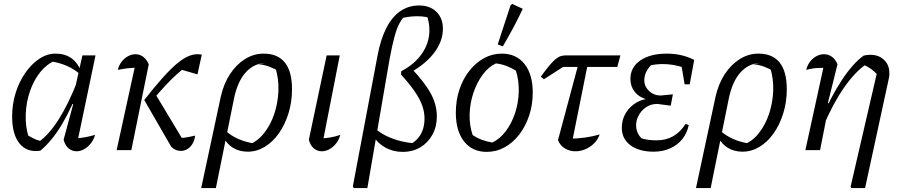

<svg xmlns="http://www.w3.org/2000/svg" viewBox="-20 -767 4614 981"><path d="M186 3Q118 13 80 -33.5Q42 -80 42 -172Q42 -235 60 -292.5Q78 -350 109.5 -395Q141 -440 180.5 -466.5Q220 -493 264 -493Q358 -493 394 -403L392 -385Q330 -442 229 -455L262 -457Q219 -440 186 -399Q153 -358 133.5 -302Q114 -246 111.5 -184Q109 -122 127 -63L106 -85Q129 -71 150.5 -60Q172 -49 198 -45L175 -40Q283 -114 378 -359L396 -346Q346 -214 295.5 -130Q245 -46 186 3ZM372 -25 357 -59Q388 -61 413.5 -65.5Q439 -70 466 -78Q458 -51 442.5 -32.5Q427 -14 408.5 -4Q390 6 371 6Q349 6 331 -8.5Q313 -23 305 -53L354 -235L346 -237L401 -484H468Z M855 -17 717 -256 770 -293 927 -32 888 -63Q903 -62 916 -63Q929 -64 943.5 -67Q958 -70 977 -74Q974 -49 963 -31.5Q952 -14 937 -5Q922 4 903 4Q891 4 878.5 -1Q866 -6 855 -17ZM717 -256Q768 -321 808 -366Q848 -411 879.5 -438Q911 -465 937.5 -477.5Q964 -490 988 -490Q994 -490 999.5 -489.5Q1005 -489 1011 -488L989 -387L893 -415L940 -434Q912 -413 885.5 -389.5Q859 -366 828 -333Q797 -300 754 -249ZM576 0 676 -458 687 -421Q658 -421 635 -418.5Q612 -416 582 -410Q588 -435 602 -452.5Q616 -470 634.5 -480Q653 -490 672 -490Q694 -490 712 -476.5Q730 -463 740 -438L651 0Z M1008 194 1108 -273Q1123 -339 1155 -388Q1187 -437 1231.5 -465Q1276 -493 1327 -493Q1399 -493 1435.5 -447.5Q1472 -402 1472 -311Q1472 -246 1454 -188Q1436 -130 1405 -86Q1374 -42 1333 -17Q1292 8 1246 8Q1204 8 1172 -11Q1140 -30 1123 -64L1131 -100Q1191 -46 1285 -33L1252 -28Q1296 -45 1329 -86.5Q1362 -128 1381 -184Q1400 -240 1402.5 -302Q1405 -364 1387 -422L1409 -401Q1383 -416 1357 -426Q1331 -436 1300 -439L1335 -446Q1276 -442 1235.5 -397Q1195 -352 1177 -270L1083 194Z M1626 -25 1610 -59Q1639 -60 1666.5 -64.5Q1694 -69 1719 -78Q1711 -51 1696 -32.5Q1681 -14 1662 -4Q1643 6 1624 6Q1602 6 1584 -8.5Q1566 -23 1558 -53L1649 -484H1716Z M1787 194 1783 184 1909 -483Q1925 -568 1954.5 -625Q1984 -682 2026 -710.5Q2068 -739 2121 -739Q2177 -739 2210 -706.5Q2243 -674 2243 -620Q2243 -554 2194.5 -492.5Q2146 -431 2058 -387L2081 -419Q2152 -344 2182 -287.5Q2212 -231 2212 -173Q2212 -120 2189.5 -79Q2167 -38 2128 -14.5Q2089 9 2037 9Q1989 9 1949 -13Q1909 -35 1886 -74L1895 -112Q1920 -89 1955 -72Q1990 -55 2030 -45.5Q2070 -36 2110 -34L2041 -14Q2149 -50 2149 -162Q2149 -194 2137.5 -227Q2126 -260 2099.5 -299Q2073 -338 2029 -386L2030 -403Q2099 -439 2136.5 -494Q2174 -549 2174 -612Q2174 -657 2159 -691L2196 -670Q2175 -677 2155 -680.5Q2135 -684 2112 -684Q2087 -684 2063.5 -680.5Q2040 -677 2014 -669L2060 -695Q2038 -678 2023 -651.5Q2008 -625 1996 -581Q1984 -537 1971 -468L1857 194Z M2467 9Q2393 9 2351 -44.5Q2309 -98 2309 -191Q2309 -254 2327 -308.5Q2345 -363 2377.5 -404.5Q2410 -446 2452.5 -469.5Q2495 -493 2544 -493Q2618 -493 2660 -440Q2702 -387 2702 -294Q2702 -231 2683.5 -176Q2665 -121 2633 -79.5Q2601 -38 2558.5 -14.5Q2516 9 2467 9ZM2496 -39Q2534 -57 2564 -96.5Q2594 -136 2611.5 -188.5Q2629 -241 2630.5 -298Q2632 -355 2616 -406Q2592 -421 2566.5 -430.5Q2541 -440 2514 -443Q2475 -425 2445.5 -384.5Q2416 -344 2398.5 -291.5Q2381 -239 2379.5 -182.5Q2378 -126 2395 -77Q2417 -62 2442.5 -52.5Q2468 -43 2496 -39ZM2549 -530 2523 -540 2589 -741 2597 -747 2651 -722Q2630 -677 2604.5 -629Q2579 -581 2549 -530Z M2901 -31 2889 -58Q2929 -59 2967.5 -64Q3006 -69 3044 -80Q3034 -52 3014 -33Q2994 -14 2969.5 -4Q2945 6 2920 6Q2891 6 2866.5 -8.5Q2842 -23 2831 -51L2947 -484H2992ZM2759 -362 2743 -375Q2769 -411 2787.5 -433Q2806 -455 2820 -466Q2834 -477 2846 -480.5Q2858 -484 2871 -484H3150L3134 -425H2857Z M3320 8Q3245 8 3201 -25Q3157 -58 3157 -114Q3157 -150 3172.5 -180.5Q3188 -211 3216 -232.5Q3244 -254 3280 -261Q3244 -271 3222.5 -298.5Q3201 -326 3201 -364Q3201 -423 3251.5 -458Q3302 -493 3387 -493Q3424 -493 3458.5 -485.5Q3493 -478 3527 -461L3507 -410Q3445 -435 3388 -439Q3331 -443 3273 -426L3323 -450Q3299 -430 3285.5 -406.5Q3272 -383 3272 -357Q3272 -325 3296.5 -302Q3321 -279 3356 -279L3418 -285L3407 -227L3339 -236Q3304 -236 3278.5 -217.5Q3253 -199 3240 -171Q3227 -143 3231 -113Q3235 -83 3258 -60Q3291 -50 3334 -50Q3383 -50 3419.5 -71Q3456 -92 3483 -134L3499 -128Q3491 -87 3466.5 -56.5Q3442 -26 3404 -9Q3366 8 3320 8ZM3478 -336 3457 -461H3527L3504 -336Z M3536 194 3636 -273Q3651 -339 3683 -388Q3715 -437 3759.5 -465Q3804 -493 3855 -493Q3927 -493 3963.5 -447.5Q4000 -402 4000 -311Q4000 -246 3982 -188Q3964 -130 3933 -86Q3902 -42 3861 -17Q3820 8 3774 8Q3732 8 3700 -11Q3668 -30 3651 -64L3659 -100Q3719 -46 3813 -33L3780 -28Q3824 -45 3857 -86.5Q3890 -128 3909 -184Q3928 -240 3930.5 -302Q3933 -364 3915 -422L3937 -401Q3911 -416 3885 -426Q3859 -436 3828 -439L3863 -446Q3804 -442 3763.5 -397Q3723 -352 3705 -270L3611 194Z M4326 187 4463 -405 4467 -382Q4445 -405 4428 -416.5Q4411 -428 4388 -438L4408 -440Q4351 -403 4293 -320Q4235 -237 4185 -118L4173 -150Q4198 -210 4225.5 -262.5Q4253 -315 4281 -357.5Q4309 -400 4337.5 -432Q4366 -464 4393 -483Q4402 -485 4410 -486Q4418 -487 4427 -487Q4470 -487 4497 -461Q4524 -435 4524 -395Q4524 -389 4524 -382.5Q4524 -376 4522 -369L4400 194H4330ZM4095 0 4195 -458 4206 -421Q4198 -421 4189.5 -420.5Q4181 -420 4171 -420Q4152 -420 4135 -417.5Q4118 -415 4099 -410Q4106 -436 4120 -453.5Q4134 -471 4152.5 -480.5Q4171 -490 4190 -490Q4212 -490 4230.5 -477Q4249 -464 4259 -438L4210 -241L4217 -238L4170 0Z"/></svg>

Font: Piazzolla 24pt
Style: Italic
Weight: 400
Italic angle: -11.3°
Designer: Juan Pablo del Peral
Foundry: Huerta Tipografica
Version: Version 2.005